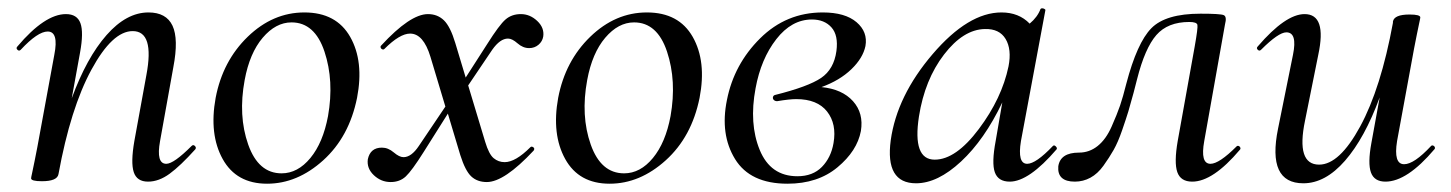

<svg xmlns="http://www.w3.org/2000/svg" viewBox="-20 -429 3500 463"><path d="M442 -77Q446 -81 450 -77Q454 -73 451 -69Q415 -29 389 -10Q363 9 337 9Q310 9 302.5 -14Q295 -37 304 -89L333 -248Q353 -354 300 -354Q251 -354 200.5 -261Q150 -168 121 -9Q118 8 81 8Q55 8 55 1Q55 -1 57.5 -12Q60 -23 63.5 -41Q67 -59 70 -74L111 -297Q122 -353 95 -353Q71 -353 30 -309Q26 -305 22 -309Q18 -313 22 -317Q88 -395 139 -395Q166 -395 174 -373Q182 -351 173 -302L153 -192Q189 -290 237 -344.5Q285 -399 338 -399Q381 -399 396 -367Q411 -335 398 -267L366 -89Q356 -34 381 -34Q399 -34 442 -77Z M624 14Q550 14 517 -45.5Q484 -105 500 -193Q517 -282 577.5 -340.5Q638 -399 714 -399Q791 -399 824.5 -340Q858 -281 841 -193Q822 -99 759.5 -42.5Q697 14 624 14ZM659 -11Q698 -11 728.5 -48Q759 -85 771 -149Q786 -234 762.5 -304.5Q739 -375 683 -375Q645 -375 613.5 -338Q582 -301 570 -236Q554 -150 578.5 -80.5Q603 -11 659 -11Z M1290 -341Q1288 -329 1278.5 -321Q1269 -313 1256 -313Q1241 -313 1228 -324.5Q1215 -336 1205 -336Q1186 -336 1167 -309L1109 -223L1150 -87Q1159 -57 1170.5 -47.5Q1182 -38 1197 -38Q1223 -38 1259 -74Q1261 -76 1264 -75Q1267 -74 1268 -71.5Q1269 -69 1267 -66Q1196 10 1154 10Q1131 10 1116.5 -3.5Q1102 -17 1090 -55L1060 -155L1002 -63Q973 -17 958.5 -3.5Q944 10 922 10Q899 10 881.5 -6.5Q864 -23 867 -45Q873 -73 901 -73Q916 -73 929.5 -61.5Q943 -50 953 -50Q972 -50 990 -77L1054 -172L1018 -292Q1001 -348 969 -348Q944 -348 907 -311Q905 -309 902 -310Q899 -311 898 -314Q897 -317 899 -319Q969 -395 1012 -395Q1035 -395 1050.5 -380Q1066 -365 1078 -325L1103 -242L1155 -323Q1184 -369 1199 -382Q1214 -395 1236 -395Q1258 -395 1275.5 -378.5Q1293 -362 1290 -341Z M1450 14Q1376 14 1343 -45.5Q1310 -105 1326 -193Q1343 -282 1403.5 -340.5Q1464 -399 1540 -399Q1617 -399 1650.5 -340Q1684 -281 1667 -193Q1648 -99 1585.5 -42.5Q1523 14 1450 14ZM1485 -11Q1524 -11 1554.5 -48Q1585 -85 1597 -149Q1612 -234 1588.5 -304.5Q1565 -375 1509 -375Q1471 -375 1439.5 -338Q1408 -301 1396 -236Q1380 -150 1404.5 -80.5Q1429 -11 1485 -11Z M2067 -318Q2061 -289 2033 -262Q2005 -235 1961 -219Q2011 -214 2037 -185Q2063 -156 2056 -113Q2047 -65 1999.5 -25.5Q1952 14 1879 14Q1789 14 1752.5 -45.5Q1716 -105 1733 -188Q1750 -274 1813 -336.5Q1876 -399 1964 -399Q2018 -399 2045.5 -375.5Q2073 -352 2067 -318ZM1997 -306Q2002 -344 1985 -363Q1968 -382 1938 -382Q1889 -382 1852 -334.5Q1815 -287 1802 -216Q1786 -131 1812 -67.5Q1838 -4 1903 -4Q1940 -4 1962 -26.5Q1984 -49 1990 -84Q1998 -130 1974.5 -160Q1951 -190 1900 -190Q1884 -190 1854 -185Q1849 -185 1846 -188Q1843 -191 1844 -195Q1845 -199 1849 -200Q1929 -220 1960 -241Q1991 -262 1997 -306Z M2519 -77Q2522 -80 2526 -76Q2530 -72 2528 -69Q2461 9 2415 9Q2387 9 2379 -13.5Q2371 -36 2381 -89L2397 -182Q2354 -92 2297.5 -39.5Q2241 13 2189 13Q2114 13 2128 -91Q2143 -198 2229 -298.5Q2315 -399 2395 -399Q2437 -399 2463 -372Q2482 -388 2489 -407Q2490 -409 2493 -409Q2496 -409 2498.5 -407.5Q2501 -406 2501 -405L2442 -89Q2433 -34 2457 -34Q2478 -34 2519 -77ZM2234 -44Q2285 -44 2340.5 -118Q2396 -192 2412 -269Q2420 -310 2405 -335Q2390 -360 2355 -359Q2303 -358 2256.5 -297.5Q2210 -237 2196 -148Q2180 -44 2234 -44Z M2572 9Q2529 9 2532 -28Q2537 -61 2582 -61Q2607 -61 2627 -77Q2647 -93 2660.5 -123.5Q2674 -154 2681 -174.5Q2688 -195 2696 -227Q2722 -326 2756.5 -361Q2791 -396 2875 -396Q2923 -396 2931 -392.5Q2939 -389 2934 -370L2884 -89Q2874 -34 2899 -34Q2920 -34 2962 -76Q2964 -78 2967 -77Q2970 -76 2971 -73Q2972 -70 2970 -68Q2905 9 2855 9Q2827 9 2819 -14Q2811 -37 2820 -89L2861 -317Q2869 -362 2867.5 -369Q2866 -376 2848 -376Q2796 -376 2768.5 -344.5Q2741 -313 2722 -238Q2721 -233 2713.5 -205Q2706 -177 2701 -160.5Q2696 -144 2686 -115Q2676 -86 2665.5 -67.5Q2655 -49 2641 -29.5Q2627 -10 2609.5 -0.5Q2592 9 2572 9Z M3431 -77Q3433 -79 3436 -78Q3439 -77 3440 -74Q3441 -71 3439 -69Q3373 9 3321 9Q3294 9 3286 -13Q3278 -35 3287 -84L3307 -194Q3271 -96 3223.5 -41.5Q3176 13 3123 13Q3035 13 3062 -119L3098 -297Q3109 -351 3082 -351Q3063 -351 3021 -309Q3017 -305 3013 -309Q3009 -313 3013 -317Q3080 -395 3126 -395Q3180 -395 3159 -297L3127 -138Q3105 -32 3161 -32Q3210 -32 3260 -124Q3310 -216 3339 -374V-377Q3342 -394 3379 -394Q3405 -394 3405 -387Q3405 -385 3402.5 -374Q3400 -363 3396.5 -345Q3393 -327 3390 -312L3349 -89Q3340 -33 3366 -33Q3390 -33 3431 -77Z"/></svg>

Font: Cormorant Infant Book
Style: Italic
Weight: 500
Italic angle: -10°
Designer: Christian Thalmann (Catharsis Fonts)
Version: Version 1.000;PS 002.000;hotconv 1.0.88;makeotf.lib2.5.64775